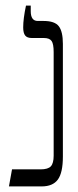

<svg xmlns="http://www.w3.org/2000/svg" viewBox="-20 -667 279 687"><path d="M23 -61H125Q152 -61 162 -72Q172 -83 172 -110V-481Q172 -510 164.5 -520.5Q157 -531 137 -531H94Q77 -531 70 -540Q63 -549 63 -569Q63 -600 73 -647H90V-627Q90 -592 115 -592H136Q176 -592 190.5 -573Q205 -554 205 -510V-107Q205 -49 187 -24.5Q169 0 129 0H12Z"/></svg>

Font: Noto Serif Hebrew CondLight
Style: Regular
Weight: 300
Width: 3
Designer: Monotype Design Team
Foundry: Monotype Imaging Inc.
Version: Version 1.000